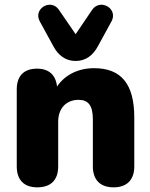

<svg xmlns="http://www.w3.org/2000/svg" viewBox="-20 -796 646 825"><path d="M305 -534C348 -534 380 -558 401 -598L459 -704C489 -759 411 -804 376 -754L305 -649L233 -754C199 -804 121 -759 151 -704L209 -598C230 -558 262 -534 305 -534ZM140 9C199 9 230 -23 230 -81V-273C230 -330 264 -367 318 -367C358 -367 379 -344 379 -284V-81C379 -23 411 9 468 9C525 9 557 -23 557 -81V-291C557 -435 501 -503 384 -503C317 -503 259 -475 225 -424C220 -474 190 -501 139 -501C83 -501 52 -470 52 -412V-81C52 -23 83 9 140 9Z"/></svg>

Font: Nunito Black
Style: Regular
Weight: 900
Designer: Vernon Adams
Foundry: Vernon Adams
Version: Version 3.602